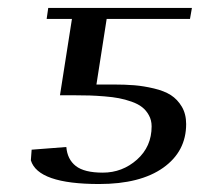

<svg xmlns="http://www.w3.org/2000/svg" viewBox="-20 -459 509 486"><path d="M58.1 -53.2 60.1 -80.1 147.9 -86.9Q150.4 -55.7 171.9 -38.8Q193.4 -22 240.2 -22Q289.6 -22 326.7 -54.9Q363.8 -87.9 363.8 -139.2Q363.8 -154.8 356.9 -167.2Q350.1 -179.7 339.8 -187.7Q329.6 -195.8 313 -201.7Q296.4 -207.5 281 -210.4Q265.6 -213.4 244.1 -215.1Q222.7 -216.8 207.3 -217.3Q191.9 -217.8 170.9 -217.8H131.8L162.1 -411.1H98.1L102.1 -439H465.8L460.9 -411.1H250L224.1 -245.1H266.1Q296.4 -245.1 320.1 -243.2Q343.8 -241.2 369.6 -235.1Q395.5 -229 412.4 -218.3Q429.2 -207.5 440.2 -189Q451.2 -170.4 451.2 -145Q451.2 -75.7 393.1 -34.4Q335 6.8 231 6.8Q76.2 6.8 58.1 -53.2Z"/></svg>

Font: Dehuti
Style: Bold-Italic
Weight: 700
Version: Version 1.2